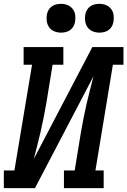

<svg xmlns="http://www.w3.org/2000/svg" viewBox="-27 -980 663 1000"><path d="M-7 0V-92H48L140 -643H96V-735H303V-643H247L214 -441Q208 -405 200.5 -368.5Q193 -332 185 -296Q177 -260 167.5 -224Q158 -188 149 -152L454 -735H616V-643H561L470 -92H513V0H306V-92H362L395 -294Q401 -330 408.5 -366.5Q416 -403 424 -439Q432 -475 441.5 -511Q451 -547 460 -583L155 0ZM491 -810Q473 -810 456.5 -816.5Q440 -823 430 -836.5Q420 -850 417 -867.5Q414 -885 417 -903Q419 -916 425.5 -927.5Q432 -939 442.5 -946.5Q453 -954 465.5 -957Q478 -960 491 -960Q509 -960 525 -953.5Q541 -947 551.5 -933.5Q562 -920 564.5 -902.5Q567 -885 564 -867Q562 -854 555.5 -842.5Q549 -831 538.5 -823.5Q528 -816 515.5 -813Q503 -810 491 -810ZM291 -810Q273 -810 256.5 -816.5Q240 -823 230 -836.5Q220 -850 217 -867.5Q214 -885 217 -903Q219 -916 225.5 -927.5Q232 -939 242.5 -946.5Q253 -954 265.5 -957Q278 -960 291 -960Q309 -960 325 -953.5Q341 -947 351.5 -933.5Q362 -920 364.5 -902.5Q367 -885 364 -867Q362 -854 355.5 -842.5Q349 -831 338.5 -823.5Q328 -816 315.5 -813Q303 -810 291 -810Z"/></svg>

Font: Iosevka Etoile SmBdObl
Style: Regular
Weight: 600
Italic angle: -9°
Designer: Belleve Invis
Foundry: Belleve Invis
Version: Version 15.5.2; ttfautohint (v1.8.4)